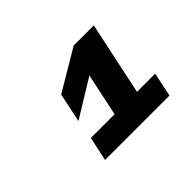

<svg xmlns="http://www.w3.org/2000/svg" viewBox="-91 -941 832 832"><g transform="rotate(-45 325.0 -524.5)"><path d="M303 -301 368 -608 195 -502 223 -636 412 -748H535L440 -301ZM181 -412H575L552 -301H157Z"/></g></svg>

Font: Azeret Mono Thin ExtraBold
Style: Italic
Weight: 800
Italic angle: -12°
Version: Version 1.002